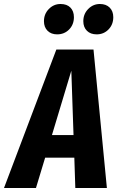

<svg xmlns="http://www.w3.org/2000/svg" viewBox="-67 -941 587 961"><path d="M310 0 305 -152H159L113 0H-47L215 -693H401L468 0ZM193 -265H301L290 -587ZM153 -835Q153 -871 177.5 -896Q202 -921 236 -921Q268 -921 285.5 -903Q303 -885 303 -855Q303 -818 279 -793.5Q255 -769 219 -769Q189 -769 171 -787Q153 -805 153 -835ZM350 -835Q350 -871 374.5 -896Q399 -921 433 -921Q464 -921 482 -903Q500 -885 500 -855Q500 -818 476 -793.5Q452 -769 417 -769Q386 -769 368 -787Q350 -805 350 -835Z"/></svg>

Font: Fira Sans Extra Condensed
Style: Bold Italic
Weight: 700
Width: 3
Italic angle: -8°
Designer: Carrois Corporate & Edenspiekermann AG
Foundry: Carrois Corporate GbR & Edenspiekermann AG
Version: Version 4.203